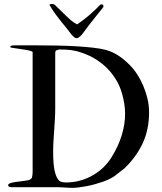

<svg xmlns="http://www.w3.org/2000/svg" viewBox="-20 -930 803 954"><path d="M51.8 -704.6H168.9Q217.3 -704.6 266.4 -703.6Q315.4 -702.6 360.6 -700Q405.8 -697.3 443.8 -692.9Q481.9 -688.5 507.8 -681.6Q545.9 -670.4 578.9 -646.5Q611.8 -622.6 640.1 -590.3Q651.4 -577.1 665.3 -554.9Q679.2 -532.7 691.7 -503.9Q704.1 -475.1 712.4 -441.4Q720.7 -407.7 720.7 -371.6Q720.7 -286.1 688.7 -217.5Q656.7 -148.9 596.2 -91.3Q593.3 -89.8 587.6 -85.4Q582 -81.1 575.7 -75.9Q569.3 -70.8 563.7 -66.4Q558.1 -62 555.7 -60.1Q544.4 -50.8 528.1 -42.5Q511.7 -34.2 492.2 -27.3Q472.7 -20.5 451.4 -14.6Q430.2 -8.8 409.7 -4.9Q389.2 -1 371.1 1.2Q353 3.4 339.8 3.4Q320.8 3.4 300.8 1.7Q280.8 0 254.4 0H36.1Q20.5 0 20.5 -10.3Q20.5 -16.1 30.8 -19.8Q41 -23.4 55.7 -25.6Q70.3 -27.8 86.9 -29.5Q103.5 -31.2 116.7 -33.7Q126.5 -35.6 131.6 -39.3Q136.7 -43 138.7 -47.4Q141.1 -57.6 141.6 -63.7Q142.1 -69.8 142.1 -77.6V-671.4Q140.6 -674.8 129.6 -677.7Q118.7 -680.7 103.3 -683.1Q87.9 -685.5 70.3 -688Q52.7 -690.4 38.1 -692.9Q30.3 -693.8 30.3 -697.8Q30.3 -698.7 35.6 -702.6Q37.6 -703.6 41.3 -704.1Q44.9 -704.6 51.8 -704.6ZM254.4 -668.9V-394.5Q254.4 -364.7 252.7 -337.2Q251 -309.6 249.3 -283.2Q247.6 -256.8 245.8 -230.7Q244.1 -204.6 244.1 -177.2Q244.1 -115.7 251.2 -82.8Q258.3 -49.8 271 -35.6Q276.9 -27.8 287.8 -25.6Q298.8 -23.4 307.6 -23.4Q345.7 -23.4 379.9 -33.2Q414.1 -43 443.1 -60.1Q472.2 -77.1 495.4 -100.1Q518.6 -123 534.7 -149.4Q568.4 -203.6 585 -258.5Q601.6 -313.5 601.6 -363.3Q601.6 -390.6 597.4 -415.5Q593.3 -440.4 587.4 -461.4Q581.5 -482.4 574.7 -498.5Q567.9 -514.6 562.5 -523.9Q555.2 -537.1 542 -555.9Q528.8 -574.7 508.1 -595Q487.3 -615.2 457.5 -634.5Q427.7 -653.8 386.7 -668Q361.3 -677.2 335.9 -680.7Q310.5 -684.1 280.3 -684.1Q277.3 -684.1 272.7 -683.6Q268.1 -683.1 264.2 -681.6Q260.3 -680.2 257.3 -677Q254.4 -673.8 254.4 -668.9ZM226.6 -904.8Q226.1 -905.3 226.1 -906.2Q226.1 -908.7 231.2 -909.4Q236.3 -910.2 237.8 -910.2Q248 -910.2 253.4 -904.8Q267.6 -892.1 280.5 -878.9Q293.5 -865.7 306.2 -853.3Q318.8 -840.8 332 -829.6Q345.2 -818.4 360.4 -810.1Q362.3 -809.1 362.8 -809.1Q363.3 -809.1 365.2 -810.1Q394.5 -830.1 422.1 -853.5Q449.7 -877 476.6 -904.8Q479 -907.2 481.4 -907.7Q483.9 -908.2 488.3 -908.2Q490.2 -908.2 492.2 -905Q494.1 -901.9 494.1 -898.4Q494.1 -896.5 493.2 -894.5Q482.9 -881.3 472.7 -868.7Q462.4 -856 450.2 -840.8Q438 -825.7 423.3 -806.6Q408.7 -787.6 390.1 -762.2Q387.7 -759.3 384.3 -755.4Q380.9 -751.5 377 -748.3Q373 -745.1 368.9 -742.7Q364.7 -740.2 361.8 -740.2Q355 -740.2 349.1 -744.6Q343.3 -749 337.9 -754.9Q323.7 -773.9 309.6 -791.3Q295.4 -808.6 281.2 -826.2Q267.1 -843.8 253.4 -862.8Q239.7 -881.8 226.6 -904.8Z"/></svg>

Font: IM FELL French Canon SC
Style: Regular
Weight: 400
Designer: Igino Marini
Foundry: Igino Marini
Version: 3.00